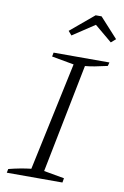

<svg xmlns="http://www.w3.org/2000/svg" viewBox="-96 -933 639 989"><g transform="rotate(10 223.5 -439.0)"><path d="M12 0 16 -20Q47 -28 76.5 -33.5Q106 -39 133 -42L254 -609L138 -630L142 -651H434L429 -632Q390 -623 363 -618Q336 -613 313 -611L200 -42L307 -23L303 0ZM353 -878 447 -775 423 -754 332 -830 217 -754 199 -775 322 -878Z"/></g></svg>

Font: Piazzolla Thin ExtraLight
Style: Italic
Weight: 250
Italic angle: -11.3°
Version: Version 2.005